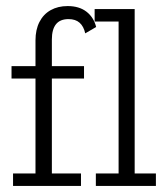

<svg xmlns="http://www.w3.org/2000/svg" viewBox="-20 -613 554 633"><path d="M23 0V-41H97V-354H18V-395H97V-480Q97 -515 110 -540.5Q123 -566 147 -579.5Q171 -593 203 -593Q241 -593 265 -574.5Q289 -556 297 -524L261 -503Q256 -526 242.5 -538Q229 -550 206 -550Q178 -550 164.5 -533Q151 -516 151 -483V-395H257V-354H151V-41H247V0ZM296 0V-41H371V-542H292V-583H424V-41H494V0Z"/></svg>

Font: Rokkitt Light
Style: Regular
Weight: 300
Version: Version 3.103